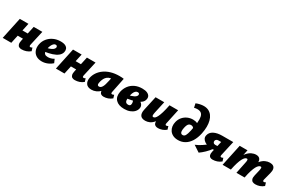

<svg xmlns="http://www.w3.org/2000/svg" viewBox="136 -1982 4904 3279"><g transform="rotate(30 2587.5 -342.5)"><path d="M383 10Q355 10 333 -1.5Q311 -13 303 -42.5Q295 -72 307 -123L373 -427H543L478 -138Q474 -120 477.5 -109Q481 -98 495 -98Q501 -98 509.5 -100.5Q518 -103 531 -110L550 -49Q514 -19 471.5 -4.5Q429 10 383 10ZM8 0 99 -427H269L177 0ZM127 -160 152 -278H416L390 -160Z M786 16Q715 16 669 -14.5Q623 -45 605 -96.5Q587 -148 599 -212Q612 -280 654 -332Q696 -384 759 -413.5Q822 -443 898 -443Q960 -443 994 -425Q1028 -407 1038.5 -377.5Q1049 -348 1041 -315Q1030 -269 989 -236.5Q948 -204 884 -183.5Q820 -163 739 -152L722 -223Q756 -228 791.5 -239.5Q827 -251 852.5 -269Q878 -287 883 -309Q886 -320 883 -330Q880 -340 872 -346Q864 -352 851 -352Q830 -352 812 -334.5Q794 -317 780.5 -288Q767 -259 759 -221Q752 -186 756 -158.5Q760 -131 779.5 -115.5Q799 -100 839 -100Q866 -100 896 -108Q926 -116 955 -134L986 -64Q951 -33 915 -15.5Q879 2 846.5 9Q814 16 786 16Z M1432 10Q1404 10 1382 -1.5Q1360 -13 1352 -42.5Q1344 -72 1356 -123L1422 -427H1592L1527 -138Q1523 -120 1526.5 -109Q1530 -98 1544 -98Q1550 -98 1558.5 -100.5Q1567 -103 1580 -110L1599 -49Q1563 -19 1520.5 -4.5Q1478 10 1432 10ZM1057 0 1148 -427H1318L1226 0ZM1176 -160 1201 -278H1465L1439 -160Z M1761 10Q1684 10 1653 -35.5Q1622 -81 1634 -147Q1646 -207 1680 -258.5Q1714 -310 1769 -349.5Q1824 -389 1898 -411Q1972 -433 2062 -433Q2092 -433 2111.5 -431.5Q2131 -430 2148 -427L2089 -138Q2081 -98 2105 -98Q2112 -98 2121.5 -100.5Q2131 -103 2143 -110L2161 -49Q2125 -19 2084 -4.5Q2043 10 2000 10Q1972 10 1952 -1.5Q1932 -13 1924 -40.5Q1916 -68 1925 -117L1952 -249L2038 -277Q2023 -210 1995.5 -157Q1968 -104 1931 -66.5Q1894 -29 1850.5 -9.5Q1807 10 1761 10ZM1846 -101Q1864 -101 1878 -110.5Q1892 -120 1904.5 -140.5Q1917 -161 1927.5 -195Q1938 -229 1948 -278L1968 -377L2026 -320Q2014 -324 2003 -325Q1992 -326 1980 -326Q1941 -326 1912.5 -312.5Q1884 -299 1864.5 -275.5Q1845 -252 1833 -221Q1821 -190 1815 -154Q1810 -125 1819.5 -113Q1829 -101 1846 -101Z M2409 15Q2296 15 2240.5 -43.5Q2185 -102 2205 -204Q2220 -275 2260 -328.5Q2300 -382 2363 -412.5Q2426 -443 2508 -443Q2568 -443 2605 -426.5Q2642 -410 2656.5 -382Q2671 -354 2662 -317Q2653 -277 2619.5 -249.5Q2586 -222 2539.5 -205Q2493 -188 2442.5 -177.5Q2392 -167 2348 -160L2343 -225Q2408 -235 2452.5 -258Q2497 -281 2504 -309Q2507 -319 2505 -328Q2503 -337 2494.5 -343.5Q2486 -350 2470 -350Q2445 -350 2426.5 -332Q2408 -314 2395 -280.5Q2382 -247 2374 -199Q2369 -161 2372 -134.5Q2375 -108 2389.5 -94.5Q2404 -81 2432 -81Q2445 -81 2454 -84Q2463 -87 2470 -94.5Q2477 -102 2479 -114Q2484 -133 2480 -154.5Q2476 -176 2466.5 -192.5Q2457 -209 2447 -212L2523 -259Q2550 -253 2573 -241Q2596 -229 2612.5 -211.5Q2629 -194 2635.5 -171.5Q2642 -149 2635 -121Q2626 -83 2596 -52Q2566 -21 2518.5 -3Q2471 15 2409 15Z M2822 10Q2789 10 2764.5 1Q2740 -8 2726 -27Q2712 -46 2708.5 -76.5Q2705 -107 2715 -150L2776 -427H2947L2896 -195Q2887 -155 2889.5 -134Q2892 -113 2913 -113Q2928 -113 2944 -126.5Q2960 -140 2977.5 -174.5Q2995 -209 3013.5 -270Q3032 -331 3051 -427H3119Q3093 -293 3059 -207.5Q3025 -122 2986 -74.5Q2947 -27 2905 -8.5Q2863 10 2822 10ZM3074 10Q3042 10 3020.5 -2Q2999 -14 2991 -41.5Q2983 -69 2993 -117L3056 -427H3221L3159 -138Q3155 -119 3158 -108.5Q3161 -98 3175 -98Q3182 -98 3190.5 -100.5Q3199 -103 3211 -110L3230 -49Q3196 -19 3154.5 -4.5Q3113 10 3074 10Z M3472 16Q3412 16 3370 -5Q3328 -26 3304 -61.5Q3280 -97 3274 -140.5Q3268 -184 3280 -230Q3294 -288 3330 -330Q3366 -372 3416 -394.5Q3466 -417 3523 -417Q3575 -417 3609.5 -398.5Q3644 -380 3649 -347L3598 -284Q3589 -302 3574 -310.5Q3559 -319 3539 -319Q3517 -319 3501 -307.5Q3485 -296 3475 -273.5Q3465 -251 3458 -219Q3449 -177 3451 -150Q3453 -123 3465 -110.5Q3477 -98 3497 -98Q3530 -98 3548.5 -130Q3567 -162 3583 -236Q3605 -340 3611.5 -411.5Q3618 -483 3608 -526Q3598 -569 3571 -588.5Q3544 -608 3498 -608Q3480 -608 3465.5 -606Q3451 -604 3435 -599L3418 -678Q3452 -693 3492 -701.5Q3532 -710 3566 -710Q3620 -710 3661 -690Q3702 -670 3730 -632.5Q3758 -595 3772 -542.5Q3786 -490 3785.5 -426Q3785 -362 3770 -289Q3749 -191 3707 -123Q3665 -55 3605 -19.5Q3545 16 3472 16Z M4148 10Q4123 10 4103.5 -0.5Q4084 -11 4076.5 -35.5Q4069 -60 4078 -103L4128 -325H4077Q4051 -325 4036 -313.5Q4021 -302 4018 -285Q4014 -264 4027 -248Q4040 -232 4067 -232Q4105 -232 4136 -237.5Q4167 -243 4180 -251L4161 -173Q4133 -156 4102.5 -150Q4072 -144 4039 -144Q4005 -144 3968.5 -154Q3932 -164 3902.5 -183Q3873 -202 3857.5 -230.5Q3842 -259 3850 -295Q3864 -361 3929 -394Q3994 -427 4093 -427H4308L4243 -138Q4239 -120 4242 -109Q4245 -98 4259 -98Q4266 -98 4274.5 -100.5Q4283 -103 4295 -110L4315 -49Q4279 -19 4236.5 -4.5Q4194 10 4148 10ZM3886 25 3760 -58Q3818 -82 3876.5 -120Q3935 -158 3985 -203L4073 -159Q4032 -103 3983 -55.5Q3934 -8 3886 25Z M4993 10Q4962 10 4939 -1.5Q4916 -13 4907 -41Q4898 -69 4909 -117L4935 -228Q4943 -264 4941.5 -282Q4940 -300 4923 -300Q4906 -300 4887 -284.5Q4868 -269 4849.5 -234.5Q4831 -200 4812.5 -142Q4794 -84 4778 0H4719Q4744 -130 4778.5 -215Q4813 -300 4854 -348Q4895 -396 4939.5 -416Q4984 -436 5028 -436Q5070 -436 5095.5 -419.5Q5121 -403 5128 -369Q5135 -335 5121 -283L5083 -138Q5078 -120 5082 -109Q5086 -98 5099 -98Q5106 -98 5114.5 -100.5Q5123 -103 5135 -110L5154 -49Q5119 -19 5078 -4.5Q5037 10 4993 10ZM4344 0 4435 -427H4589L4500 0ZM4451 0Q4475 -126 4508.5 -210Q4542 -294 4583 -343.5Q4624 -393 4668.5 -414.5Q4713 -436 4758 -436Q4817 -436 4838.5 -396Q4860 -356 4841 -283L4772 0H4617L4664 -228Q4672 -263 4669.5 -281.5Q4667 -300 4650 -300Q4634 -300 4616 -284.5Q4598 -269 4579.5 -234.5Q4561 -200 4542.5 -142Q4524 -84 4507 0Z"/></g></svg>

Font: Ysabeau Black
Style: Italic
Weight: 900
Italic angle: -12°
Version: Version 2.000;gftools[0.9.27.dev2+g8671c4b]